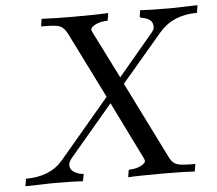

<svg xmlns="http://www.w3.org/2000/svg" viewBox="-50 -738 897 793"><g transform="rotate(-5 398.5 -341.5)"><path d="M23.9 0Q24.9 -4.9 26.4 -15.4Q27.8 -25.9 28.8 -30.8Q128.9 -30.8 181.2 -91.8L390.1 -338.9L254.9 -610.8Q241.7 -636.7 225.3 -644.3Q209 -651.9 162.1 -651.9H146Q146 -655.8 147.9 -667Q149.9 -678.2 150.9 -683.1Q210 -680.2 279.8 -680.2Q390.6 -680.2 426.8 -683.1L421.9 -651.9Q391.1 -650.9 371.1 -640.9Q351.1 -630.9 351.1 -620.1Q351.1 -616.2 357.9 -604L453.1 -414.1L595.2 -583Q609.4 -599.1 608.9 -610.8Q608.9 -644 564 -650.9Q555.2 -652.8 555.2 -657.2L559.1 -683.1Q599.1 -680.2 686 -680.2Q689 -680.2 796.9 -683.1L792 -651.9Q691.9 -651.9 634.8 -585L465.8 -386.2L624 -67.9Q635.3 -44.9 652.1 -37.8Q668.9 -30.8 713.9 -30.8H731Q730 -25.9 728.5 -15.4Q727.1 -4.9 726.1 0Q668 -2.9 597.2 -2.9Q485.4 -2.9 450.2 0Q450.2 -3.9 452.1 -14.9Q454.1 -25.9 455.1 -30.8Q485.8 -31.7 505.4 -41.7Q524.9 -51.8 524.9 -62Q524.9 -64.9 519 -77.1L403.8 -311L226.1 -101.1Q211.9 -84 211.9 -71.8Q211.9 -51.8 230 -41.3Q248 -30.8 268.1 -29.8L262.2 0Q222.2 -2.9 134.8 -2.9Q131.8 -2.9 23.9 0Z"/></g></svg>

Font: CMU Serif Extra
Style: RomanSlanted
Weight: 500
Italic angle: -9.46001°
Version: Version 0.7.0